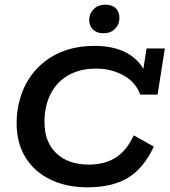

<svg xmlns="http://www.w3.org/2000/svg" viewBox="-20 -790 724 820"><path d="M354 10Q264 10 195.5 -23Q127 -56 89 -117.5Q51 -179 51 -264Q51 -329 72 -388.5Q93 -448 135.5 -494.5Q178 -541 240.5 -567.5Q303 -594 385 -594Q477 -594 535.5 -555.5Q594 -517 612 -447L587 -463L606 -583H684L653 -386H579Q560 -439 507.5 -468Q455 -497 391 -497Q322 -497 272.5 -469Q223 -441 196.5 -389.5Q170 -338 170 -269Q170 -183 221 -135Q272 -87 360 -87Q428 -87 475 -117.5Q522 -148 551 -212L637 -164Q593 -70 525.5 -30Q458 10 354 10ZM422 -648Q393 -648 377 -664Q361 -680 361 -705Q361 -732 380 -751Q399 -770 430 -770Q459 -770 474.5 -754.5Q490 -739 490 -713Q490 -686 471.5 -667Q453 -648 422 -648Z"/></svg>

Font: Rokkitt SemiBold
Style: Italic
Weight: 600
Italic angle: -9°
Designer: Vernon Adams
Foundry: Vernon Adams
Version: Version 3.103